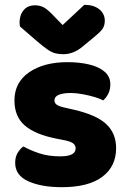

<svg xmlns="http://www.w3.org/2000/svg" viewBox="-20 -760 532 797"><path d="M462 -145Q462 -69 404.5 -26Q347 17 237 17Q152 17 97.5 -7.5Q43 -32 43 -84Q43 -108 53 -125Q63 -142 77 -152Q106 -136 143.5 -123.5Q181 -111 230 -111Q294 -111 294 -144Q294 -158 282 -166Q270 -174 242 -179L212 -185Q126 -202 83 -239Q40 -276 40 -343Q40 -418 101 -460Q162 -502 260 -502Q309 -502 349.5 -492.5Q390 -483 414 -462.5Q438 -442 438 -410Q438 -388 429.5 -371Q421 -354 408 -343Q397 -350 373.5 -357Q350 -364 323 -369Q296 -374 275 -374Q242 -374 224 -366.5Q206 -359 206 -343Q206 -332 216 -325Q226 -318 254 -312L285 -305Q381 -283 421.5 -244.5Q462 -206 462 -145ZM206 -691 240 -656 330 -740Q369 -740 392 -721.5Q415 -703 415 -674Q415 -652 403.5 -637.5Q392 -623 367 -603L322 -566Q303 -550 283 -542.5Q263 -535 243 -535Q225 -535 210.5 -538.5Q196 -542 179.5 -553Q163 -564 137 -586L63 -650Q59 -669 64 -689.5Q69 -710 84 -724Q99 -738 125 -738Q145 -738 161.5 -729.5Q178 -721 206 -691Z"/></svg>

Font: Baloo Tamma 2 ExtraBold
Style: Regular
Weight: 800
Designer: Divya Kowshik, Shuchita Grover and Ek Type
Foundry: Ek Type
Version: Version 1.700